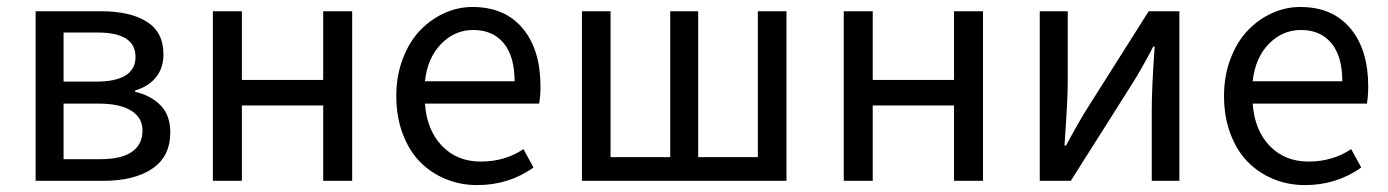

<svg xmlns="http://www.w3.org/2000/svg" viewBox="-20 -518 3976 550"><path d="M82 0V-485.8H269Q353 -485.8 400.6 -455.8Q448.2 -425.8 448.2 -362.8Q448.2 -323.2 427 -296.9Q405.8 -270.5 367.2 -258.8V-254.9Q412.1 -244.6 439.9 -216.3Q467.8 -188 467.8 -139.2Q467.8 -69.3 416 -34.7Q364.3 0 275.9 0ZM162.1 -284.2H254.9Q368.2 -284.2 368.2 -355Q368.2 -424.8 259.8 -424.8H162.1ZM162.1 -62H268.1Q328.1 -62 358.2 -83.3Q388.2 -104.5 388.2 -144Q388.2 -180.7 356 -200.9Q323.7 -221.2 262.2 -221.2H162.1Z M589.8 0V-485.8H672.9V-289.1H905.8V-485.8H988.8V0H905.8V-215.8H672.9V0Z M1347.2 12.2Q1298.3 12.2 1256.1 -5.4Q1213.9 -22.9 1182.6 -54.9Q1151.4 -86.9 1133.3 -135.5Q1115.2 -184.1 1115.2 -243.2Q1115.2 -300.8 1133.8 -349.6Q1152.3 -398.4 1182.9 -430.4Q1213.4 -462.4 1252.4 -480.2Q1291.5 -498 1333.5 -498Q1425.8 -498 1477.1 -437Q1528.3 -376 1528.3 -270Q1528.3 -242.7 1524.4 -221.2H1197.3Q1202.6 -145.5 1245.8 -100.3Q1289.1 -55.2 1357.4 -55.2Q1426.3 -55.2 1479.5 -90.8L1508.3 -38.1Q1437.5 12.2 1347.2 12.2ZM1197.3 -285.2H1454.1Q1454.1 -356.4 1422.9 -394.3Q1391.6 -432.1 1335.4 -432.1Q1282.7 -432.1 1243.7 -392.3Q1204.6 -352.5 1197.3 -285.2Z M1647 0V-485.8H1729V-67.9H1899.9V-485.8H1980V-67.9H2150.9V-485.8H2232.9V0Z M2397 0V-485.8H2480V-289.1H2712.9V-485.8H2795.9V0H2712.9V-215.8H2480V0Z M2958.5 0V-485.8H3038.6V-283.2Q3038.6 -231.9 3029.3 -101.1H3033.7Q3073.7 -175.3 3096.7 -210.9L3270.5 -485.8H3358.4V0H3279.3V-203.1Q3279.3 -266.1 3287.6 -384.8H3283.7Q3251.5 -322.3 3220.7 -273.9L3047.4 0Z M3718.3 12.2Q3669.4 12.2 3627.2 -5.4Q3585 -22.9 3553.7 -54.9Q3522.5 -86.9 3504.4 -135.5Q3486.3 -184.1 3486.3 -243.2Q3486.3 -300.8 3504.9 -349.6Q3523.4 -398.4 3554 -430.4Q3584.5 -462.4 3623.5 -480.2Q3662.6 -498 3704.6 -498Q3796.9 -498 3848.1 -437Q3899.4 -376 3899.4 -270Q3899.4 -242.7 3895.5 -221.2H3568.4Q3573.7 -145.5 3616.9 -100.3Q3660.2 -55.2 3728.5 -55.2Q3797.4 -55.2 3850.6 -90.8L3879.4 -38.1Q3808.6 12.2 3718.3 12.2ZM3568.4 -285.2H3825.2Q3825.2 -356.4 3793.9 -394.3Q3762.7 -432.1 3706.5 -432.1Q3653.8 -432.1 3614.7 -392.3Q3575.7 -352.5 3568.4 -285.2Z"/></svg>

Font: Source Sans Pro
Style: Regular
Weight: 400
Designer: Paul D. Hunt
Foundry: Adobe Systems Incorporated
Version: Version 3.006;hotconv 1.0.111;makeotfexe 2.5.65597